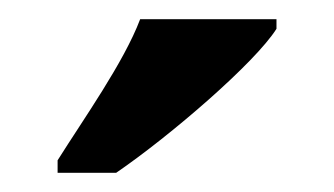

<svg xmlns="http://www.w3.org/2000/svg" viewBox="-20 -786 348 200"><path d="M40 -619V-606H101C158 -645 246 -721 268 -756V-766H126C109 -721 67 -662 40 -619Z"/></svg>

Font: Noto Serif Myanmar Condensed
Style: Bold
Weight: 700
Width: 3
Designer: Ben Mitchell and the Monotype Design Team
Foundry: Monotype Imaging Inc.
Version: Version 2.106